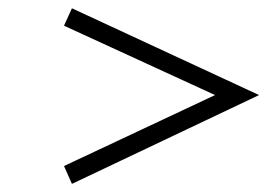

<svg xmlns="http://www.w3.org/2000/svg" viewBox="-20 -535 658 473"><path d="M157.2 -514.6 618.2 -300.8 157.2 -82 137.7 -126 509.8 -300.8 137.7 -471.7Z"/></svg>

Font: Thabit-Oblique
Style: Oblique
Weight: 500
Designer: Regenerated by Nadim Shaikli
Foundry: MAK Alagha
Version: 0.01